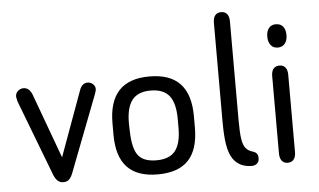

<svg xmlns="http://www.w3.org/2000/svg" viewBox="-47 -703 1308 787"><g transform="rotate(-5 607.0 -310.0)"><path d="M187 -94 89 -361Q77 -390 54 -390Q41 -390 31 -381Q21 -372 21 -359Q21 -355 22.5 -349.5Q24 -344 25 -338L145 -24Q152 -8 161 0Q170 8 184 8Q198 8 206.5 0.5Q215 -7 222 -24L344 -341Q349 -354 349 -361Q349 -373 339.5 -381.5Q330 -390 318 -390Q295 -390 285 -363Z M405 -215V-168Q405 -78 446.5 -34Q488 10 572 10Q657 10 698.5 -34Q740 -78 740 -168V-215Q740 -304 698.5 -348.5Q657 -393 572 -393Q488 -393 446.5 -348.5Q405 -304 405 -215ZM673 -209V-173Q673 -108 649 -78Q625 -48 572 -48Q519 -48 497 -76Q475 -104 473 -174L472 -209Q472 -274 496 -304.5Q520 -335 572 -335Q625 -335 649 -304.5Q673 -274 673 -209Z M959 9Q972 9 980.5 1.5Q989 -6 989 -18Q990 -31 984.5 -38.5Q979 -46 968 -49Q950 -54 939.5 -66.5Q929 -79 925 -105.5Q921 -132 921 -180V-589Q921 -609 912.5 -619.5Q904 -630 888 -630Q872 -630 863.5 -619.5Q855 -609 855 -589V-186Q855 -123 861 -87.5Q867 -52 881 -30Q907 9 959 9Z M1107 -561Q1089 -561 1078.5 -548.5Q1068 -536 1068 -513Q1068 -491 1078.5 -478Q1089 -465 1107 -465Q1126 -465 1136.5 -478Q1147 -491 1147 -513Q1147 -536 1136.5 -548.5Q1126 -561 1107 -561ZM1074 -32Q1074 -13 1082.5 -2Q1091 9 1107 9Q1123 9 1131.5 -2Q1140 -13 1140 -32V-351Q1140 -370 1131.5 -380.5Q1123 -391 1107 -391Q1091 -391 1082.5 -380.5Q1074 -370 1074 -351Z"/></g></svg>

Font: Beiruti
Style: Regular
Weight: 400
Version: Version 1.00